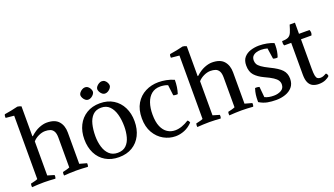

<svg xmlns="http://www.w3.org/2000/svg" viewBox="-68 -1273 3146 1810"><g transform="rotate(-20 1505.5 -368.0)"><path d="M184 -445H189Q234 -486 276.5 -503Q319 -520 353 -520Q435 -520 472.5 -477Q510 -434 510 -364V-50L582 -30Q585 -11 577 5Q550 3 519 1.5Q488 0 460 0Q432 0 399 1.5Q366 3 338 5Q335 -14 340 -30Q358 -34 376 -38.5Q394 -43 410 -50V-349Q410 -391 397 -413Q384 -435 362 -442.5Q340 -450 313 -450Q281 -450 246.5 -434Q212 -418 189 -392V-50L256 -30Q259 -11 251 5Q224 3 195.5 1.5Q167 0 139 0Q111 0 78 1.5Q45 3 17 5Q14 -14 19 -30Q38 -35 56.5 -39Q75 -43 89 -50V-686L6 -694Q3 -714 11 -729Q83 -740 146 -756Q156 -755 165 -752.5Q174 -750 184 -745Z M634 -250Q634 -328 664.5 -389Q695 -450 752 -485Q809 -520 886 -520Q964 -520 1020.5 -485Q1077 -450 1107.5 -389Q1138 -328 1138 -250Q1138 -170 1107.5 -109Q1077 -48 1020.5 -14Q964 20 886 20Q809 20 752 -14Q695 -48 664.5 -109Q634 -170 634 -250ZM1030 -236Q1030 -303 1015 -357.5Q1000 -412 968 -444.5Q936 -477 884 -477Q831 -477 799.5 -445Q768 -413 755 -360Q742 -307 742 -243Q742 -185 757 -134.5Q772 -84 804.5 -53.5Q837 -23 888 -23Q942 -23 973 -53Q1004 -83 1017 -132Q1030 -181 1030 -236ZM741 -653Q741 -665 751 -678Q761 -691 776 -700Q791 -709 806 -709Q824 -709 837 -698.5Q850 -688 857 -673Q864 -658 864 -646Q864 -634 854 -620.5Q844 -607 829 -598Q814 -589 799 -589Q782 -589 769 -600Q756 -611 748.5 -626Q741 -641 741 -653ZM910 -653Q910 -665 920 -678Q930 -691 945.5 -700Q961 -709 975 -709Q993 -709 1006 -698.5Q1019 -688 1026 -673Q1033 -658 1033 -646Q1033 -634 1023 -620.5Q1013 -607 998 -598Q983 -589 968 -589Q951 -589 938 -600Q925 -611 917.5 -626Q910 -641 910 -653Z M1551 -460Q1536 -467 1514.5 -470.5Q1493 -474 1476 -474Q1423 -474 1388 -445.5Q1353 -417 1335.5 -366.5Q1318 -316 1318 -250Q1318 -175 1338.5 -128Q1359 -81 1393.5 -59Q1428 -37 1470 -37Q1503 -37 1538.5 -49.5Q1574 -62 1608 -84Q1616 -79 1620 -72.5Q1624 -66 1626 -58Q1589 -19 1544.5 -1Q1500 17 1455 17Q1393 17 1337 -14Q1281 -45 1246 -105Q1211 -165 1211 -250Q1211 -338 1246.5 -397.5Q1282 -457 1342 -487.5Q1402 -518 1473 -518Q1511 -518 1550 -510.5Q1589 -503 1628 -486Q1628 -412 1608 -350Q1604 -349 1600 -349Q1596 -349 1592 -349Q1585 -349 1578 -350Q1571 -351 1564 -354Z M1842 -445H1847Q1892 -486 1934.5 -503Q1977 -520 2011 -520Q2093 -520 2130.5 -477Q2168 -434 2168 -364V-50L2240 -30Q2243 -11 2235 5Q2208 3 2177 1.5Q2146 0 2118 0Q2090 0 2057 1.5Q2024 3 1996 5Q1993 -14 1998 -30Q2016 -34 2034 -38.5Q2052 -43 2068 -50V-349Q2068 -391 2055 -413Q2042 -435 2020 -442.5Q1998 -450 1971 -450Q1939 -450 1904.5 -434Q1870 -418 1847 -392V-50L1914 -30Q1917 -11 1909 5Q1882 3 1853.5 1.5Q1825 0 1797 0Q1769 0 1736 1.5Q1703 3 1675 5Q1672 -14 1677 -30Q1696 -35 1714.5 -39Q1733 -43 1747 -50V-686L1664 -694Q1661 -714 1669 -729Q1741 -740 1804 -756Q1814 -755 1823 -752.5Q1832 -750 1842 -745Z M2365 -44Q2386 -34 2407.5 -30Q2429 -26 2456 -26Q2497 -26 2529 -44Q2561 -62 2561 -102Q2561 -123 2549.5 -141Q2538 -159 2509.5 -178Q2481 -197 2428 -221Q2370 -248 2338 -283.5Q2306 -319 2306 -382Q2306 -433 2331.5 -462.5Q2357 -492 2397.5 -505Q2438 -518 2483 -518Q2522 -518 2560.5 -510.5Q2599 -503 2629 -490Q2629 -485 2629.5 -479Q2630 -473 2630 -468Q2630 -407 2611 -353Q2607 -352 2603.5 -351.5Q2600 -351 2596 -351Q2581 -351 2566 -357L2550 -465Q2537 -469 2520 -471.5Q2503 -474 2486 -474Q2463 -474 2440.5 -467.5Q2418 -461 2403.5 -445.5Q2389 -430 2389 -402Q2389 -383 2397.5 -366Q2406 -349 2431.5 -330.5Q2457 -312 2508 -287Q2588 -249 2620.5 -213.5Q2653 -178 2653 -125Q2653 -74 2626 -42Q2599 -10 2555.5 5Q2512 20 2463 20Q2416 20 2375.5 12.5Q2335 5 2294 -20V-37Q2294 -64 2297.5 -92.5Q2301 -121 2312 -154Q2318 -155 2322 -155Q2340 -155 2355 -150Z M2891 16Q2859 16 2833 4Q2807 -8 2792.5 -37.5Q2778 -67 2778 -119V-438H2708Q2702 -449 2701.5 -460.5Q2701 -472 2703 -483Q2745 -483 2766 -494Q2787 -505 2798.5 -532Q2810 -559 2823 -605H2876V-493H2981Q2995 -464 2981 -438H2876V-144Q2876 -98 2880.5 -74.5Q2885 -51 2896 -42.5Q2907 -34 2926 -34Q2942 -34 2957 -40Q2972 -46 2986 -54Q3000 -45 3001 -24Q2990 -11 2961 2.5Q2932 16 2891 16Z"/></g></svg>

Font: Alike
Style: Regular
Weight: 400
Designer: Sveta Sebyakina
Foundry: Cyreal (www.cyreal.org)
Version: Version 1.301; ttfautohint (v1.8.4.7-5d5b)